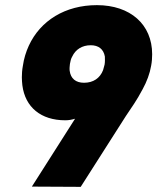

<svg xmlns="http://www.w3.org/2000/svg" viewBox="-20 -726 612 747"><path d="M572 -515C572 -631 487 -706 357 -706C234 -706 137 -646 92 -548C81 -524 73 -498 69 -470C66 -454 65 -439 65 -425C65 -414 66 -404 67 -394C78 -309 139 -258 234 -258C247 -258 258 -260 272 -264L104 0L294 1L470 -275C490 -305 512 -335 535 -379C551 -408 563 -440 568 -470C571 -485 572 -501 572 -515ZM381 -453C369 -422 343 -404 307 -404C275 -404 255 -420 251 -451C250 -459 251 -467 252 -477C254 -488 256 -498 261 -506C274 -534 300 -550 333 -550C363 -550 383 -535 388 -506C388 -497 389 -487 387 -475C385 -467 383 -460 381 -453Z"/></svg>

Font: Arthouse Owned Black
Style: Italic
Weight: 900
Italic angle: -10°
Designer: Jeremy Tribby
Foundry: Tribby Type
Version: Version 1.000;PS 001.000;hotconv 1.0.88;makeotf.lib2.5.64775